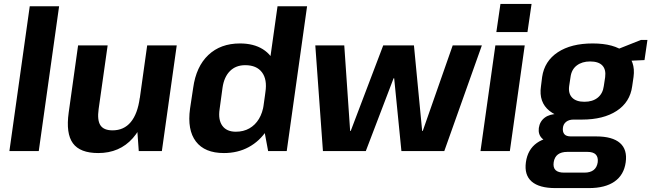

<svg xmlns="http://www.w3.org/2000/svg" viewBox="-20 -772 3328 981"><path d="M282 -740 178 0H28L132 -740Z M484 -215Q476 -158 493 -132Q510 -106 555 -106Q613 -106 648 -148Q683 -190 694 -271L755 -346L747 -287Q726 -142 658.5 -66Q591 10 482 10Q389 10 352.5 -40Q316 -90 331 -197L379 -540H530ZM807 0H689L678 -154L732 -540H883Z M1124 10Q1026 10 981 -49Q936 -108 951 -217L967 -323Q982 -432 1044.5 -491Q1107 -550 1206 -550Q1276 -550 1323 -520.5Q1370 -491 1390 -435.5Q1410 -380 1400 -303L1391 -239Q1380 -163 1343.5 -107Q1307 -51 1251 -20.5Q1195 10 1124 10ZM1185 -99Q1224 -99 1254 -116Q1284 -133 1303 -164.5Q1322 -196 1328 -240L1336 -301Q1346 -366 1318.5 -402.5Q1291 -439 1233 -439Q1185 -439 1155 -409Q1125 -379 1117 -324L1102 -214Q1094 -160 1116 -129.5Q1138 -99 1185 -99ZM1318 -172 1398 -740H1549L1445 0H1350Z M1591 -540H1739L1769 -103H1772L1938 -540H2095L2137 -103H2140L2293 -540H2442L2250 0H2031L1994 -372H1991L1849 0H1630Z M2661 -540 2585 0H2435L2511 -540ZM2696 -752 2675 -608H2516L2537 -752Z M2953 -161Q2843 -161 2787.5 -205.5Q2732 -250 2744 -331L2750 -379Q2762 -460 2830 -505Q2898 -550 3008 -550Q3118 -550 3173 -505Q3228 -460 3217 -379L3210 -331Q3199 -250 3131 -205.5Q3063 -161 2953 -161ZM2818 189Q2735 189 2696.5 155.5Q2658 122 2667 57Q2676 -8 2723 -41.5Q2770 -75 2854 -75H3026Q3109 -75 3147.5 -41.5Q3186 -8 3177 57Q3168 122 3120 155.5Q3072 189 2989 189ZM2966 110Q3026 110 3034 57Q3037 31 3024 17.5Q3011 4 2981 4H2879Q2817 4 2809 57Q2801 111 2864 110ZM2811 -45Q2770 -45 2749.5 -65Q2729 -85 2733 -118Q2738 -152 2763.5 -171Q2789 -190 2832 -190H2957L2953 -161H2910Q2887 -161 2872.5 -149.5Q2858 -138 2856 -118Q2854 -98 2863.5 -86.5Q2873 -75 2897 -75H2941L2937 -45ZM2966 -252Q3008 -252 3034 -273Q3060 -294 3065 -332L3072 -378Q3077 -417 3057.5 -437.5Q3038 -458 2995 -458Q2954 -458 2927 -437.5Q2900 -417 2895 -378L2888 -332Q2883 -294 2903.5 -273Q2924 -252 2966 -252ZM3104 -508 3255 -568H3288L3273 -465L3096 -457Z"/></svg>

Font: Pathway Extreme SemiCondensed
Style: Bold Italic
Weight: 700
Width: 4
Italic angle: -8°
Version: Version 1.001;gftools[0.9.26]